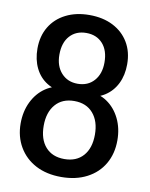

<svg xmlns="http://www.w3.org/2000/svg" viewBox="-84 -792 677 864"><g transform="rotate(10 255.0 -360.0)"><path d="M255 10Q188 10 138.5 -16Q89 -42 61.5 -89Q34 -136 34 -196Q34 -251 55.5 -295Q77 -339 114.5 -364.5Q152 -390 199 -390L204 -369Q159 -369 123.5 -391Q88 -413 69 -452Q50 -491 50 -541Q50 -598 75.5 -640.5Q101 -683 147.5 -706.5Q194 -730 255 -730Q317 -730 363 -706.5Q409 -683 434.5 -640.5Q460 -598 460 -541Q460 -491 441 -452.5Q422 -414 387 -391.5Q352 -369 306 -369L311 -390Q358 -390 395.5 -364.5Q433 -339 454.5 -295Q476 -251 476 -196Q476 -135 449 -88.5Q422 -42 372 -16Q322 10 255 10ZM255 -72Q310 -72 341 -107Q372 -142 372 -204Q372 -265 341 -301Q310 -337 255 -337Q200 -337 169 -301Q138 -265 138 -204Q138 -142 169 -107Q200 -72 255 -72ZM255 -416Q302 -416 330 -447.5Q358 -479 358 -531Q358 -586 330 -617Q302 -648 255 -648Q208 -648 180 -617Q152 -586 152 -531Q152 -479 180.5 -447.5Q209 -416 255 -416Z"/></g></svg>

Font: Instrument Sans SemiCondensed Medium
Style: Regular
Weight: 500
Width: 4
Designer: Rodrigo Fuenzalida
Foundry: fragTYPE
Version: Version 1.000;gftools[0.9.28]